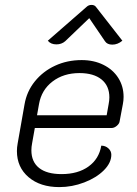

<svg xmlns="http://www.w3.org/2000/svg" viewBox="-20 -754 560 783"><path d="M49 -138Q49 -153 52 -169L80 -328Q89 -381 122 -422Q155 -463 204.5 -486Q254 -509 313 -509Q363 -509 402 -489.5Q441 -470 462.5 -436Q484 -402 484 -359Q484 -344 481 -329L468 -260Q467 -250 456.5 -241Q446 -232 435 -232H122L111 -170Q108 -155 108 -141Q108 -94 139.5 -69Q171 -44 231 -44Q298 -44 341 -75Q384 -106 393 -160Q410 -160 422 -149Q434 -138 434 -123Q434 -90 403.5 -59.5Q373 -29 323.5 -10Q274 9 222 9Q144 9 96.5 -31.5Q49 -72 49 -138ZM415 -284 423 -329Q426 -344 426 -357Q426 -404 394 -430Q362 -456 304 -456Q239 -456 194 -421.5Q149 -387 139 -329L131 -284ZM210 -573Q187 -573 175 -588L332 -725Q341 -734 353 -734Q366 -734 372 -725L479 -588Q460 -572 438 -572Q417 -572 408 -586L344 -680L246 -586Q231 -573 210 -573Z"/></svg>

Font: K2D ExtraLight
Style: Italic
Weight: 275
Italic angle: -10°
Designer: Katatrad Aksorn Co.,Ltd.
Foundry: Cadson Demak Co.,Ltd.
Version: Version 1.000; ttfautohint (v1.6)